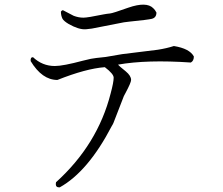

<svg xmlns="http://www.w3.org/2000/svg" viewBox="-20 -750 960 826"><path d="M653 -696Q653 -674 633 -669Q617 -665 537 -657Q524 -656 513 -654L375 -627Q362 -625 349 -624Q319 -622 275 -647Q255 -659 249 -669Q242 -683 242 -700Q246 -706 251 -706L297 -682Q318 -674 339 -674Q357 -674 425 -688Q441 -691 453 -692Q465 -693 532 -717Q610 -744 639 -715Q647 -708 653 -696ZM814 -507Q814 -488 801 -481Q612 -494 488 -472Q492 -466 521 -443Q544 -424 544 -406Q544 -395 520 -350Q515 -342 513 -337L468 -221Q465 -214 461 -208Q359 -12 237 56Q220 57 220 42Q220 38 221 34Q400 -128 456 -348Q469 -396 469 -416Q469 -432 431 -461Q350 -455 227 -406Q161 -406 112 -487Q110 -504 122 -504Q162 -466 216 -466Q251 -466 337 -489Q357 -494 371 -497Q385 -500 435 -505L505 -517L659 -536Q697 -542 728 -552Q796 -541 814 -507Z"/></svg>

Font: cwTeXKai
Style: Medium
Weight: 500
Version: Version 1.17